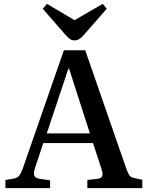

<svg xmlns="http://www.w3.org/2000/svg" viewBox="-20 -969 761 989"><path d="M8 0V-42L51 -49Q69 -53 78 -63Q87 -73 98 -103L309 -710H419L630 -102Q640 -75 647 -65Q654 -55 675 -51L713 -43V0H430V-42L483 -48Q502 -51 506.5 -62Q511 -73 503 -98L459 -232H203L160 -103Q153 -81 156 -66.5Q159 -52 184 -48L238 -40V0ZM221 -282H443L336 -615H332ZM364 -761Q351 -761 341 -767.5Q331 -774 316 -791L200 -924L222 -949L364 -865L509 -949L530 -924L409 -786Q398 -774 387.5 -767.5Q377 -761 364 -761Z"/></svg>

Font: Literata 36pt Medium
Style: Regular
Weight: 500
Designer: Latin by Veronika Burian and Jose Scaglione. Greek by Irene Vlachou. Cyrillic by Vera Evstafieva.
Foundry: TypeTogether
Version: Version 3.002